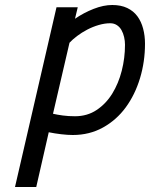

<svg xmlns="http://www.w3.org/2000/svg" viewBox="-20 -528 600 768"><path d="M206 -499H291L280 -453Q315 -477 354.5 -492.5Q394 -508 429 -508Q464 -508 489 -496Q514 -484 529.5 -463Q545 -442 552.5 -413.5Q560 -385 560 -353Q560 -281 540 -215Q520 -149 483 -98.5Q446 -48 392 -18Q338 12 271 12Q251 12 225 9Q199 6 175 1L125 220H40ZM421 -435Q399 -435 375 -428Q351 -421 329 -409.5Q307 -398 288.5 -384Q270 -370 258 -357L192 -73Q209 -69 231.5 -66Q254 -63 280 -63Q329 -63 366.5 -88Q404 -113 429 -153.5Q454 -194 467 -245Q480 -296 480 -349Q480 -364 476.5 -379.5Q473 -395 466 -407.5Q459 -420 447.5 -427.5Q436 -435 421 -435Z"/></svg>

Font: Panefresco 500wt
Style: Italic
Weight: 700
Foundry: Campivisivi & Chank Co
Version: Version 1.000